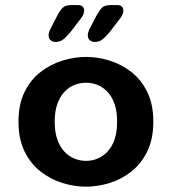

<svg xmlns="http://www.w3.org/2000/svg" viewBox="-20 -706 659 737"><path d="M310.5 10.5Q264.5 10.5 219 -3.8Q173.5 -18 135.2 -48Q97 -78 74 -125.2Q51 -172.5 51 -239Q51 -305.5 74 -352.5Q97 -399.5 135.2 -429.2Q173.5 -459 219 -473.2Q264.5 -487.5 310.5 -487.5Q355.5 -487.5 401.2 -473.2Q447 -459 484.8 -429.2Q522.5 -399.5 545.5 -352.5Q568.5 -305.5 568.5 -239Q568.5 -172.5 545.5 -125.2Q522.5 -78 484.8 -48Q447 -18 401.2 -3.8Q355.5 10.5 310.5 10.5ZM310.5 -88.5Q333.5 -88.5 354.5 -97.2Q375.5 -106 392.8 -124.2Q410 -142.5 419.8 -170.8Q429.5 -199 429.5 -239Q429.5 -278.5 419.8 -306.8Q410 -335 392.8 -353.2Q375.5 -371.5 354.5 -380Q333.5 -388.5 310.5 -388.5Q287.5 -388.5 265.8 -380Q244 -371.5 227 -353.2Q210 -335 200 -306.8Q190 -278.5 190 -239Q190 -199 200 -170.8Q210 -142.5 227 -124.2Q244 -106 265.8 -97.2Q287.5 -88.5 310.5 -88.5ZM325 -597 348.5 -642.5Q362 -668 372.5 -677.2Q383 -686.5 403.5 -686.5H430.5Q441.5 -686.5 447.5 -680.8Q453.5 -675 453.5 -665Q453.5 -649.5 438.5 -632L401.5 -583.5Q384 -563 372.2 -554Q360.5 -545 343.5 -545Q333 -545 325 -551.5Q317 -558 317 -570Q317 -581.5 325 -597ZM174.5 -597 198 -642.5Q211 -668 221.8 -677.2Q232.5 -686.5 253.5 -686.5H280Q291 -686.5 297 -680.8Q303 -675 303 -665Q303 -649.5 288 -632L251 -583.5Q233.5 -563 221.8 -554Q210 -545 193 -545Q182.5 -545 174.5 -551.5Q166.5 -558 166.5 -570Q166.5 -581.5 174.5 -597Z"/></svg>

Font: Sono ExtraLight Monospace SemiBold
Style: Regular
Weight: 600
Version: Version 2.112